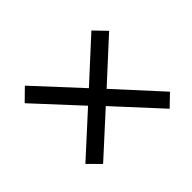

<svg xmlns="http://www.w3.org/2000/svg" viewBox="-106 -691 812 812"><g transform="rotate(45 300.0 -284.5)"><path d="M108 -50 56 -103 255 -287 90 -467 144 -519 310 -338 508 -519 558 -467 359 -284 524 -103 471 -50 305 -232Z"/></g></svg>

Font: Nunito Sans SemiBold
Style: Italic
Weight: 600
Italic angle: -9°
Designer: Vernon Adams
Foundry: Vernon Adams
Version: Version 3.006; ttfautohint (v1.8.3)